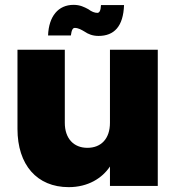

<svg xmlns="http://www.w3.org/2000/svg" viewBox="-20 -766 726 791"><path d="M433 0H630V-561H433V-260C433 -195 397 -157 340 -157C284 -157 247 -195 247 -260V-561H52V-235C52 -87 132 5 263 5C343 5 401 -32 433 -80ZM272 -620C275 -643 280 -651 288 -651C303 -651 316 -643 328 -636C344 -625 362 -618 386 -618C450 -618 488 -657 491 -745H396C395 -721 389 -713 381 -713C370 -713 357 -718 344 -728C327 -737 310 -746 283 -746C220 -746 181 -699 178 -620Z"/></svg>

Font: SVN-Poppins ExtraBold
Style: Regular
Weight: 800
Designer: Ninad Kale (Devanagari), Jonny Pinhorn (Latin)
Foundry: Indian Type Foundry
Version: Version 3.002 2017; ttfautohint (v1.8.3)